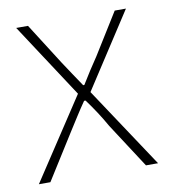

<svg xmlns="http://www.w3.org/2000/svg" viewBox="-66 -584 565 641"><g transform="rotate(-10 217.0 -263.5)"><path d="M15 0 196 -275 31 -527H71L160 -387Q174 -365 188.5 -344Q203 -323 218 -300H222Q236 -323 249.5 -344Q263 -365 278 -387L365 -527H403L238 -273L419 0H378L280 -151Q266 -176 250 -200.5Q234 -225 217 -248H212Q196 -225 180.5 -200.5Q165 -176 149 -151L54 0Z"/></g></svg>

Font: Noto Sans JP
Style: Regular
Weight: 100
Designer: Ryoko NISHIZUKA 西塚涼子 (kana, bopomofo & ideographs); Paul D. Hunt (Latin, Greek & Cyrillic); Sandoll Communications 산돌커뮤니
Foundry: Adobe
Version: Version 2.004;hotconv 1.0.118;makeotfexe 2.5.65603